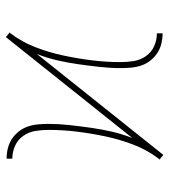

<svg xmlns="http://www.w3.org/2000/svg" viewBox="18 -580 564 640"><g transform="rotate(-90 300.0 -260.0)"><path d="M104 2H103L96 -4L88 -10L91 -13Q120 -51 137.5 -96.5Q155 -142 165 -189Q175 -236 181 -284Q187 -332 187 -380Q187 -402 183.5 -424Q180 -446 167 -464.5Q154 -483 133.5 -492Q113 -501 91 -501V-520Q108 -520 125 -516Q142 -512 156.5 -502.5Q171 -493 182 -479Q193 -465 198.5 -448.5Q204 -432 205.5 -414.5Q207 -397 207 -380Q207 -345 203 -309.5Q199 -274 194 -238.5Q189 -203 181 -168.5Q173 -134 160 -101L496 -522H497L504 -516L512 -510L509 -507Q480 -469 462.5 -423.5Q445 -378 435 -331Q425 -284 419 -236Q413 -188 413 -140Q413 -118 416.5 -96Q420 -74 433 -55.5Q446 -37 466.5 -28Q487 -19 509 -19V0Q492 0 475 -4Q458 -8 443.5 -17.5Q429 -27 418 -41Q407 -55 401.5 -71.5Q396 -88 394.5 -105.5Q393 -123 393 -140Q393 -175 397 -210.5Q401 -246 406 -281.5Q411 -317 419 -351.5Q427 -386 440 -419Z"/></g></svg>

Font: Iosevka Thin Extended
Style: Regular
Weight: 100
Width: 7
Monospace: yes
Designer: Belleve Invis
Foundry: Belleve Invis
Version: Version 32.5.0; ttfautohint (v1.8.4)